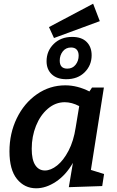

<svg xmlns="http://www.w3.org/2000/svg" viewBox="-20 -1004 629 1035"><path d="M470 -88 541 -66 531 -1 351 5 373 -126Q335 -60 281.5 -24.5Q228 11 175 11Q112 11 71.5 -39Q31 -89 31 -188Q31 -285 70.5 -366.5Q110 -448 179 -496Q248 -544 332 -544Q397 -544 462 -511L476 -532H540ZM388 -317 407 -432Q367 -453 329 -453Q279 -453 238 -418Q197 -383 174 -325.5Q151 -268 151 -202Q151 -143 170 -114Q189 -85 222 -85Q254 -85 288 -112Q322 -139 349.5 -191.5Q377 -244 388 -317ZM518 -890 271 -799 244 -858 482 -984ZM231 -674Q231 -729 269.5 -767Q308 -805 369 -805Q420 -805 447 -778Q474 -751 474 -706Q474 -652 436.5 -614.5Q399 -577 337 -577Q287 -577 259 -603.5Q231 -630 231 -674ZM404 -704Q404 -725 393.5 -736.5Q383 -748 363 -748Q335 -748 318.5 -727Q302 -706 302 -677Q302 -634 343 -634Q371 -634 387.5 -655Q404 -676 404 -704Z"/></svg>

Font: Bitter Pro SemiBold
Style: Italic
Weight: 600
Italic angle: -9°
Designer: Sol Matas, and Bitter project Authors
Foundry: Sol Matas
Version: Version 1.010